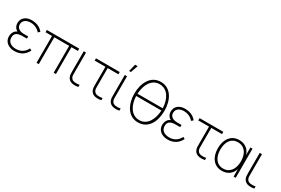

<svg xmlns="http://www.w3.org/2000/svg" viewBox="93 -1917 4520 3083"><g transform="rotate(30 2353.0 -375.0)"><path d="M231 15C344 15 422 -38 467 -129L432 -149C392 -69 325 -27 237 -27C145 -27 83 -73 83 -150C83 -221 120 -259 230 -259H310V-300H231C147 -300 95 -337 95 -402C95 -476 158 -513 235 -513C307 -513 371 -481 409 -433L442 -461C392 -524 321 -555 230 -555C126 -555 52 -496 52 -403C52 -345.5 78.5 -305.5 120.5 -281C64 -260 40 -198.5 40 -146C40 -50 120 15 231 15Z M637 0H679V-498H955V0H997V-498H1117V-540H517V-498H637Z M1318 5C1347 9 1381 7 1413 0V-40C1386 -34 1353 -33 1323 -36C1291 -40 1269 -52 1254 -81C1240 -109 1243 -132 1243 -179V-540H1201V-179C1201 -132 1200 -98 1216 -63C1235 -22 1271 -1 1318 5Z M1744 5C1773 9 1807 7 1839 0V-40C1812 -34 1779 -33 1749 -36C1717 -40 1695 -52 1680 -81C1666 -109 1669 -132 1669 -179V-498H1868V-540H1428V-498H1627V-179C1627 -132 1626 -98 1642 -63C1661 -22 1697 -1 1744 5Z M2023 -765 1990 -630H2023L2071 -765ZM2079 5C2108 9 2142 7 2174 0V-40C2147 -34 2114 -33 2084 -36C2052 -40 2030 -52 2015 -81C2001 -109 2004 -132 2004 -179V-540H1962V-179C1962 -132 1961 -98 1977 -63C1996 -22 2032 -1 2079 5Z M2523 15C2715 15 2802 -160 2802 -360C2802 -550 2715 -734 2523 -734C2331 -734 2244 -550 2244 -360C2244 -170 2331 15 2523 15ZM2523 -692C2672 -692 2752.5 -547.5 2757 -381H2289.5C2297.5 -547.5 2374 -692 2523 -692ZM2523 -27C2374.5 -27 2293.5 -172.5 2289 -339H2756.5C2748.5 -172.5 2672 -27 2523 -27Z M3073 15C3186 15 3264 -38 3309 -129L3274 -149C3234 -69 3167 -27 3079 -27C2987 -27 2925 -73 2925 -150C2925 -221 2962 -259 3072 -259H3152V-300H3073C2989 -300 2937 -337 2937 -402C2937 -476 3000 -513 3077 -513C3149 -513 3213 -481 3251 -433L3284 -461C3234 -524 3163 -555 3072 -555C2968 -555 2894 -496 2894 -403C2894 -345.5 2920.5 -305.5 2962.5 -281C2906 -260 2882 -198.5 2882 -146C2882 -50 2962 15 3073 15Z M3665 5C3694 9 3728 7 3760 0V-40C3733 -34 3700 -33 3670 -36C3638 -40 3616 -52 3601 -81C3587 -109 3590 -132 3590 -179V-498H3789V-540H3349V-498H3548V-179C3548 -132 3547 -98 3563 -63C3582 -22 3618 -1 3665 5Z M4079 15C4183.5 15 4261.5 -42.5 4291 -140.5V0H4330V-540H4291V-401C4261.5 -497.5 4185 -555 4080 -555C3925 -555 3844 -430 3844 -270C3844 -109 3926 15 4079 15ZM4079 -27C3954 -27 3889 -132 3889 -271C3889 -409 3950 -513 4079 -513C4205 -513 4271 -412 4271 -271C4271 -132 4206 -27 4079 -27Z M4581 5C4610 9 4644 7 4676 0V-40C4649 -34 4616 -33 4586 -36C4554 -40 4532 -52 4517 -81C4503 -109 4506 -132 4506 -179V-540H4464V-179C4464 -132 4463 -98 4479 -63C4498 -22 4534 -1 4581 5Z"/></g></svg>

Font: Hauora ExtraLight
Style: Regular
Weight: 200
Designer: Mikhail Sharanda
Foundry: WCYS & Co.
Version: Version 1.010